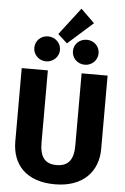

<svg xmlns="http://www.w3.org/2000/svg" viewBox="-73 -1235 849 1303"><g transform="rotate(5 351.5 -583.5)"><path d="M428 -1185 286 -1000 350 -942 521 -1094ZM219 -978C170 -978 132 -941 132 -893C132 -846 170 -808 219 -808C267 -808 307 -846 307 -893C307 -941 267 -978 219 -978ZM483 -978C433 -978 395 -941 395 -893C395 -846 433 -808 483 -808C531 -808 570 -846 570 -893C570 -941 531 -978 483 -978ZM644 -748H467V-256C467 -160 432 -113 351 -113C271 -113 237 -160 237 -256V-748H59V-248C59 -91 156 18 351 18C546 18 644 -97 644 -248Z"/></g></svg>

Font: Glow Sans SC Normal ExtraBold
Style: Regular
Weight: 800
Designer: Ryoko NISHIZUKA (kana, bopomofo & ideographs); Paul D. Hunt (Latin, Greek & Cyrillic); Sandoll Communications, Soo-young
Version: Version 0.93